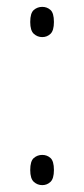

<svg xmlns="http://www.w3.org/2000/svg" viewBox="-20 -534 246 559"><path d="M103 -426Q89 -426 78.5 -435.5Q68 -445 68 -470Q68 -496 78.5 -505Q89 -514 103 -514Q117 -514 127 -505Q137 -496 137 -470Q137 -445 127 -435.5Q117 -426 103 -426ZM103 5Q89 5 78.5 -4.5Q68 -14 68 -39Q68 -65 78.5 -74Q89 -83 103 -83Q117 -83 127 -74Q137 -65 137 -39Q137 -14 127 -4.5Q117 5 103 5Z"/></svg>

Font: Noto Serif Myanmar Condensed ExtraLight
Style: Regular
Weight: 200
Width: 3
Designer: Ben Mitchell and the Monotype Design Team
Foundry: Monotype Imaging Inc.
Version: Version 2.106; ttfautohint (v1.8.4.7-5d5b)